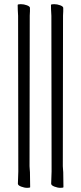

<svg xmlns="http://www.w3.org/2000/svg" viewBox="-20 -795 391 923"><path d="M282 4Q283 14 283 19.5Q283 25 284 33L285 105Q284 108 270.5 108Q257 108 241.5 102Q226 96 226 88L228 29L227 -719Q225 -751 225 -771Q225 -775 240 -775Q255 -775 269.5 -769.5Q284 -764 284 -757V-741Q283 -731 283 -720ZM122 4Q123 14 123 19.5Q123 25 124 33L125 105Q124 108 110.5 108Q97 108 81.5 102Q66 96 66 88L68 29L67 -719Q65 -751 65 -771Q65 -775 80 -775Q95 -775 109.5 -769.5Q124 -764 124 -757V-741Q123 -731 123 -720Z"/></svg>

Font: ToneOZ-Pinyin-WenKai-Light
Style: Light
Weight: 300
Designer: Fontworks Inc.
Foundry: ToneOZ
Version: Version 0.240331